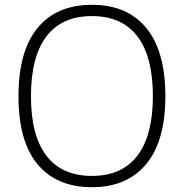

<svg xmlns="http://www.w3.org/2000/svg" viewBox="-20 -770 766 800"><path d="M363 10Q216 10 136.5 -85.5Q57 -181 57 -369Q57 -557 136.5 -653.5Q216 -750 363 -750Q510 -750 589.5 -653.5Q669 -557 669 -369Q669 -182 589 -86Q509 10 363 10ZM363 -37Q488 -37 552.5 -121.5Q617 -206 617 -369Q617 -534 552.5 -618.5Q488 -703 363 -703Q238 -703 173.5 -618.5Q109 -534 109 -369Q109 -205 173.5 -121Q238 -37 363 -37Z"/></svg>

Font: Encode Sans Normal
Style: ExtraLight
Weight: 200
Designer: Pablo Impallari, Andres Torresi
Foundry: Pablo Impallari, Andres Torresi
Version: Version 1.000; ttfautohint (v1.00) -l 8 -r 50 -G 200 -x 14 -